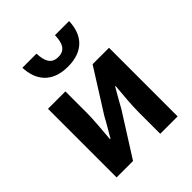

<svg xmlns="http://www.w3.org/2000/svg" viewBox="-227 -970 1108 1108"><g transform="rotate(-45 327.5 -416.0)"><path d="M79 0H213L377 -259C395 -292 425 -344 444 -377H448C442 -307 435 -233 435 -176V0H577V-560H443L279 -300C262 -267 231 -216 212 -183H208C213 -252 221 -327 221 -383V-560H79ZM333 -650C463 -650 520 -726 523 -832H408C406 -769 389 -729 333 -729C277 -729 260 -769 257 -832H142C146 -726 204 -650 333 -650Z"/></g></svg>

Font: Noto Sans Japanese Bold
Style: Bold
Weight: 700
Designer: Ryoko NISHIZUKA (kana & ideographs); Paul D. Hunt (Latin, Greek & Cyrillic); Wenlong ZHANG (bopomofo); Sandoll Communica
Foundry: Adobe Systems Incorporated
Version: Version 1.000;PS 1;hotconv 1.0.78;makeotf.lib2.5.61930